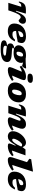

<svg xmlns="http://www.w3.org/2000/svg" viewBox="2389 -3176 1020 5838"><g transform="rotate(90 2899.0 -257.0)"><path d="M186.5 -393.5H179Q146.5 -393.5 125.5 -389Q104.5 -384.5 87.2 -368.2Q70 -352 48 -316.5L24.5 -322.5Q42.5 -406 74.8 -452Q107 -498 157.5 -516.5Q208 -535 280 -535Q308 -535 326 -534.8Q344 -534.5 359.5 -533.8Q375 -533 394.5 -531.5L306.5 -231.5H327Q373.5 -343.5 415.5 -410.5Q457.5 -477.5 502 -507.2Q546.5 -537 600 -537Q651.5 -537 677.2 -510.8Q703 -484.5 703 -443Q703 -411 687 -381.2Q671 -351.5 647 -332.5Q623 -313.5 598.5 -313.5Q595.5 -313.5 582.8 -325Q570 -336.5 557 -348Q544 -359.5 530.2 -368.5Q516.5 -377.5 506 -377.5Q459.5 -377.5 415.5 -306.5Q371.5 -235.5 323 -87.5L294.5 0H65.5Z M1238 -201Q1184 -80.5 1106.5 -32.8Q1029 15 927 15Q811 15 753.2 -37.5Q695.5 -90 695.5 -181Q695.5 -249.5 718.8 -313Q742 -376.5 789.5 -427.2Q837 -478 910.2 -507.5Q983.5 -537 1084 -537Q1157.5 -537 1202.5 -519.5Q1247.5 -502 1268.2 -472.8Q1289 -443.5 1289 -407.5Q1289 -381.5 1282.2 -352Q1275.5 -322.5 1258 -287Q1176 -269 1089.2 -256.2Q1002.5 -243.5 920 -235.5Q920.5 -173.5 942 -149.5Q963.5 -125.5 1024.5 -125.5Q1073 -125.5 1111.8 -142.5Q1150.5 -159.5 1183.5 -201ZM1061.5 -454.5Q1031.5 -454.5 1002.8 -438.8Q974 -423 952.8 -388.5Q931.5 -354 923.5 -298Q989.5 -313 1026.8 -324.8Q1064 -336.5 1081.2 -348.2Q1098.5 -360 1103 -375Q1107.5 -390 1107.5 -411.5Q1107.5 -454.5 1061.5 -454.5Z M1466.5 232.5Q1383 232.5 1331.5 224.8Q1280 217 1253 203Q1226 189 1216.5 170.2Q1207 151.5 1207 129.5Q1207 103.5 1221.5 85.8Q1236 68 1272 56Q1308 44 1372.5 36.5Q1330 21.5 1315 -2.8Q1300 -27 1300 -60.5Q1300 -113 1339.5 -143.2Q1379 -173.5 1447.5 -183Q1400.5 -202.5 1378.8 -235.5Q1357 -268.5 1356.5 -307.5Q1356 -364.5 1389 -417.2Q1422 -470 1490.5 -503.5Q1559 -537 1664 -537Q1722.5 -537 1767 -526Q1839.5 -525.5 1897.8 -529.2Q1956 -533 1995.2 -536.8Q2034.5 -540.5 2048.5 -540.5Q2052.5 -540.5 2057 -538.2Q2061.5 -536 2061.5 -530.5Q2061.5 -520 2053.8 -501.8Q2046 -483.5 2033.5 -464.5Q2021 -445.5 2006.5 -432.2Q1992 -419 1979 -419Q1976 -419 1948.8 -429Q1921.5 -439 1877.5 -450.5Q1892 -423.5 1892.5 -390.5Q1893.5 -333.5 1860.2 -280.8Q1827 -228 1758.8 -194.2Q1690.5 -160.5 1585.5 -160.5Q1532.5 -160.5 1491 -169.5Q1455 -169 1443 -160.8Q1431 -152.5 1431 -139.5Q1431 -127.5 1444.8 -121.2Q1458.5 -115 1499.5 -111.2Q1540.5 -107.5 1621 -103.5Q1714 -99 1767.5 -81.5Q1821 -64 1843.5 -35Q1866 -6 1866 34Q1866 76 1847 112.2Q1828 148.5 1783.2 175.5Q1738.5 202.5 1661 217.5Q1583.5 232.5 1466.5 232.5ZM1596.5 -249Q1624.5 -249 1644 -265.5Q1663.5 -282 1675.5 -307Q1687.5 -332 1693 -357.8Q1698.5 -383.5 1698 -401.5Q1697.5 -430 1685.8 -439.2Q1674 -448.5 1653.5 -448.5Q1625.5 -448.5 1605.8 -432Q1586 -415.5 1574.2 -390.8Q1562.5 -366 1557 -340.2Q1551.5 -314.5 1552 -296.5Q1552.5 -267.5 1564 -258.2Q1575.5 -249 1596.5 -249ZM1370 92.5Q1370 113 1384.5 127.5Q1399 142 1435.2 149.5Q1471.5 157 1536.5 157Q1603 157 1637.2 143.2Q1671.5 129.5 1671.5 105.5Q1671.5 95 1666.2 88Q1661 81 1643.2 76Q1625.5 71 1588.5 66.5Q1551.5 62 1488 57Q1436.5 53 1401 44.5Q1382.5 50.5 1376.2 63.2Q1370 76 1370 92.5Z M2218.5 -651.5Q2218.5 -679 2232 -700.5Q2245.5 -722 2279 -734.5Q2312.5 -747 2371.5 -747Q2438 -747 2468.8 -729.5Q2499.5 -712 2499.5 -677.5Q2499.5 -650 2486 -628.5Q2472.5 -607 2439.2 -594.5Q2406 -582 2346.5 -582Q2280 -582 2249.2 -599.5Q2218.5 -617 2218.5 -651.5ZM2042.5 -126.5 2161 -409.5Q2123 -405.5 2089.2 -391Q2055.5 -376.5 2012 -346.5L1978.5 -394Q2049.5 -449.5 2106.2 -480.8Q2163 -512 2211.2 -524.5Q2259.5 -537 2305 -537Q2393 -537 2410 -502.2Q2427 -467.5 2396.5 -395.5L2278.5 -115Q2314.5 -118.5 2345 -129.8Q2375.5 -141 2408.5 -161L2438.5 -113Q2347 -42 2265.8 -13.5Q2184.5 15 2110 15Q2045.5 15 2027.2 -15.5Q2009 -46 2042.5 -126.5Z M2839.5 -537Q2931 -537 2986.8 -508Q3042.5 -479 3067.8 -430.2Q3093 -381.5 3093 -322Q3093 -259 3071.2 -199Q3049.5 -139 3006 -90.8Q2962.5 -42.5 2896.2 -13.8Q2830 15 2740.5 15Q2649 15 2593.2 -14Q2537.5 -43 2512.2 -92Q2487 -141 2487 -200Q2487 -263 2508.8 -323Q2530.5 -383 2574 -431.2Q2617.5 -479.5 2684 -508.2Q2750.5 -537 2839.5 -537ZM2754.5 -114.5Q2784 -114.5 2806.8 -137.5Q2829.5 -160.5 2844.8 -196.2Q2860 -232 2867.8 -271Q2875.5 -310 2875.5 -342Q2875.5 -379 2863.8 -393.2Q2852 -407.5 2825.5 -407.5Q2796 -407.5 2773.2 -384.5Q2750.5 -361.5 2735.2 -325.8Q2720 -290 2712.2 -251Q2704.5 -212 2704.5 -180Q2704.5 -143 2716.5 -128.8Q2728.5 -114.5 2754.5 -114.5Z M3175 -316.5 3151.5 -322.5Q3169.5 -406 3201.8 -452Q3234 -498 3284.5 -516.5Q3335 -535 3407 -535Q3430 -535 3446.5 -534.8Q3463 -534.5 3480.2 -534Q3497.5 -533.5 3521.5 -531.5L3433.5 -231.5H3454Q3495 -324.5 3531 -384.2Q3567 -444 3602.2 -477.2Q3637.5 -510.5 3675.8 -523.8Q3714 -537 3759 -537Q3827.5 -537 3861.2 -503.2Q3895 -469.5 3895 -419.5Q3895 -395.5 3887.2 -360.5Q3879.5 -325.5 3857.5 -269L3796.5 -112Q3822.5 -116.5 3852.8 -128Q3883 -139.5 3924 -160.5L3951 -112.5Q3889 -61.5 3835 -33.8Q3781 -6 3731.5 4.5Q3682 15 3633.5 15Q3583.5 15 3560.5 -10.8Q3537.5 -36.5 3556.5 -85L3623 -255.5Q3640.5 -300 3645.2 -319.2Q3650 -338.5 3650 -350.5Q3650 -374 3624.5 -374Q3597 -374 3570.8 -346.8Q3544.5 -319.5 3515.5 -256.8Q3486.5 -194 3450.5 -86.5L3421.5 0H3192.5L3313.5 -393.5H3306Q3273.5 -393.5 3252.5 -389Q3231.5 -384.5 3214.2 -368.2Q3197 -352 3175 -316.5Z M4354.5 -80.5 4411.5 -219H4394.5Q4349.5 -143.5 4314 -97Q4278.5 -50.5 4247.8 -26.2Q4217 -2 4187 6.5Q4157 15 4123 15Q4085.5 15 4050.5 -1Q4015.5 -17 3992.8 -50Q3970 -83 3970 -134.5Q3970 -192 3990.5 -249.5Q4011 -307 4046 -358.5Q4081 -410 4126.2 -450.2Q4171.5 -490.5 4221.2 -513.8Q4271 -537 4320 -537Q4415 -537 4454 -430L4523 -522H4705L4558 -109.5Q4595.5 -113 4627.8 -124.5Q4660 -136 4698 -161L4727.5 -115.5Q4642.5 -40 4568.2 -12.5Q4494 15 4429 15Q4368.5 15 4350.2 -5.5Q4332 -26 4354.5 -80.5ZM4198.5 -153.5Q4198.5 -118.5 4237 -118.5Q4257.5 -118.5 4281.8 -139.8Q4306 -161 4330.2 -195Q4354.5 -229 4376.2 -268.5Q4398 -308 4414 -344L4435.5 -393Q4425 -409 4413 -414.2Q4401 -419.5 4386.5 -419.5Q4365 -419.5 4339.8 -401Q4314.5 -382.5 4289.8 -352.2Q4265 -322 4244.2 -286.2Q4223.5 -250.5 4211 -215.5Q4198.5 -180.5 4198.5 -153.5Z M4910 -567.5 4808 -638.5 4822 -695 5167 -747H5199.5L4996.5 -119Q5035 -122.5 5068 -134Q5101 -145.5 5136.5 -165.5L5166 -118Q5099 -65.5 5043 -36.5Q4987 -7.5 4937 3.8Q4887 15 4837.5 15Q4786 15 4765.2 -19.2Q4744.5 -53.5 4767.5 -124.5Z M5741.5 -201Q5687.5 -80.5 5610 -32.8Q5532.5 15 5430.5 15Q5314.5 15 5256.8 -37.5Q5199 -90 5199 -181Q5199 -249.5 5222.2 -313Q5245.5 -376.5 5293 -427.2Q5340.5 -478 5413.8 -507.5Q5487 -537 5587.5 -537Q5661 -537 5706 -519.5Q5751 -502 5771.8 -472.8Q5792.5 -443.5 5792.5 -407.5Q5792.5 -381.5 5785.8 -352Q5779 -322.5 5761.5 -287Q5679.5 -269 5592.8 -256.2Q5506 -243.5 5423.5 -235.5Q5424 -173.5 5445.5 -149.5Q5467 -125.5 5528 -125.5Q5576.5 -125.5 5615.2 -142.5Q5654 -159.5 5687 -201ZM5565 -454.5Q5535 -454.5 5506.2 -438.8Q5477.5 -423 5456.2 -388.5Q5435 -354 5427 -298Q5493 -313 5530.2 -324.8Q5567.5 -336.5 5584.8 -348.2Q5602 -360 5606.5 -375Q5611 -390 5611 -411.5Q5611 -454.5 5565 -454.5Z"/></g></svg>

Font: Newsreader Caption ExtraBold
Style: Italic
Weight: 800
Italic angle: -17°
Designer: Hugues Gentile
Foundry: Production Type
Version: Version 1.001